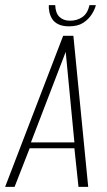

<svg xmlns="http://www.w3.org/2000/svg" viewBox="-40 -731 418 751"><path d="M-20 0 207 -591H247L305 0H267L251 -151H76L17 0ZM81 -174H251L217 -528ZM230 -628Q205 -628 188.5 -636Q172 -644 164 -657Q156 -670 153 -684.5Q150 -699 151 -711H176Q177 -680 192.5 -665Q208 -650 234 -650Q262 -650 282.5 -664.5Q303 -679 310 -711H335Q331 -694 318.5 -674.5Q306 -655 285 -641.5Q264 -628 230 -628Z"/></svg>

Font: Alumni Sans ExtraLight
Style: Italic
Weight: 250
Italic angle: -8°
Version: Version 1.016